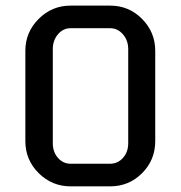

<svg xmlns="http://www.w3.org/2000/svg" viewBox="-20 -660 640 680"><path d="M529.8 -160.2Q529.8 -93.3 483.2 -46.6Q436.5 0 370.1 0H230Q164.1 0 116.9 -46.9Q69.8 -93.8 69.8 -160.2V-480Q69.8 -545.9 116.9 -593Q164.1 -640.1 230 -640.1H370.1Q436.5 -640.1 483.2 -593Q529.8 -545.9 529.8 -480ZM434.1 -152.8V-485.8Q434.1 -517.1 415.3 -538.6Q396.5 -560.1 370.1 -560.1H230Q203.6 -560.1 185.3 -538.6Q167 -517.1 167 -485.8V-152.8Q167 -121.6 185.3 -100.8Q203.6 -80.1 230 -80.1H370.1Q397 -80.1 415.5 -100.8Q434.1 -121.6 434.1 -152.8Z"/></svg>

Font: Laconic
Style: Regular
Weight: 400
Designer: Robby Woodard
Version: Version 1.000